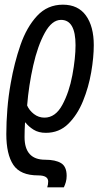

<svg xmlns="http://www.w3.org/2000/svg" viewBox="-20 -561 447 821"><path d="M96 -110Q103 -196 122 -280.5Q141 -365 171.5 -420.5Q202 -476 241 -476Q303 -476 303 -368Q303 -313 289.5 -240Q276 -167 246.5 -112.5Q217 -58 170 -58Q145 -58 125 -73.5Q105 -89 96 -110ZM253 240Q258 230 261.5 217.5Q265 205 265 191Q265 151 241 136.5Q217 122 173 122Q85 122 85 25Q85 10 85.5 -6.5Q86 -23 87 -37H89Q102 -20 123.5 -6.5Q145 7 176 7Q233 7 272 -31.5Q311 -70 335 -129Q359 -188 370 -252Q381 -316 381 -368Q381 -448 347.5 -494.5Q314 -541 249 -541Q183 -541 138.5 -493Q94 -445 67.5 -368.5Q41 -292 26 -206Q16 -151 11.5 -94.5Q7 -38 7 12Q7 99 37 144Q67 189 143 189Q186 189 186 215Q186 228 182 240Z"/></svg>

Font: Noto Sans Display Condensed
Style: Italic
Weight: 400
Width: 3
Designer: Monotype Design team
Foundry: Monotype Imaging Inc.
Version: 1.000